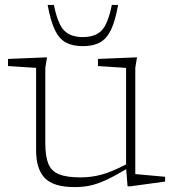

<svg xmlns="http://www.w3.org/2000/svg" viewBox="-20 -752 705 782"><path d="M164.5 -169Q164.5 -115 177 -84.8Q189.5 -54.5 220.8 -42Q252 -29.5 308 -29.5Q352.5 -29.5 394.5 -41Q436.5 -52.5 493.5 -82.5V-475.5L379 -483V-512L538 -518.5L531 -475.5V-43L652.5 -32V-12.5L510 7H499.5L494 -63Q446 -34.5 411.2 -18.5Q376.5 -2.5 347 3.8Q317.5 10 284 10Q198 10 162.5 -26.8Q127 -63.5 127 -140.5V-475.5L12.5 -483V-512L171.5 -518.5L164.5 -475.5ZM317.5 -601Q368 -601 394 -628Q420 -655 435.5 -732H461Q449.5 -666.5 431.8 -630Q414 -593.5 386.5 -578.8Q359 -564 317.5 -564Q276 -564 248.5 -578.8Q221 -593.5 203.5 -630Q186 -666.5 174 -732H199.5Q215 -655 241 -628Q267 -601 317.5 -601Z"/></svg>

Font: Newsreader Caption ExtraLight
Style: Regular
Weight: 275
Designer: Hugues Gentile
Foundry: Production Type
Version: Version 1.001